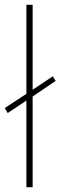

<svg xmlns="http://www.w3.org/2000/svg" viewBox="-29 -780 252 800"><path d="M81 0H107V-378L203 -443L191 -462L107 -406V-760H81V-389L-9 -330L3 -309L81 -361Z"/></svg>

Font: Noto Sans Kannada Condensed Thin
Style: Regular
Weight: 100
Width: 3
Designer: Jelle Bosma - Monotype Design Team
Foundry: Monotype Imaging Inc.
Version: Version 2.005